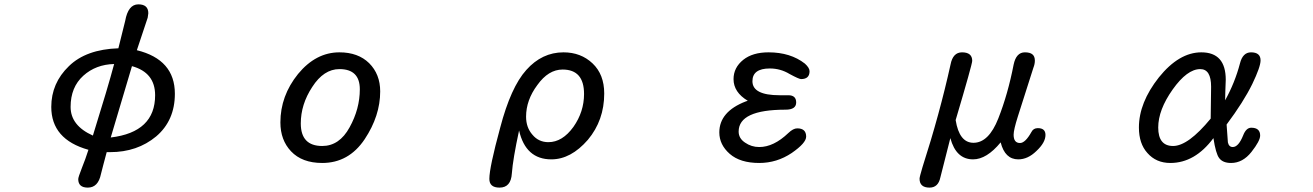

<svg xmlns="http://www.w3.org/2000/svg" viewBox="-20 -728 6040 883"><path d="M339.8 95.7Q339.8 86.9 356.4 44.9Q373 3.9 386.7 -39.1Q215.8 -86.9 215.8 -236.3Q215.8 -345.7 296.9 -423.8Q376 -501 524.4 -505.9L555.7 -631.8Q569.3 -708 616.2 -708Q662.1 -708 662.1 -667L659.2 -646.5L609.4 -497.1Q784.2 -454.1 784.2 -296.9Q784.2 -173.8 698.2 -100.6Q611.3 -28.3 486.3 -28.3H470.7L455.1 30.3L444.3 72.3Q431.6 134.8 383.8 134.8Q339.8 134.8 339.8 95.7ZM504.9 -433.6Q420.9 -431.6 363.3 -379.9Q304.7 -327.1 304.7 -236.3Q304.7 -150.4 407.2 -104.5Q476.6 -327.1 504.9 -433.6ZM693.4 -290Q693.4 -394.5 586.9 -423.8L489.3 -95.7Q693.4 -120.1 693.4 -290Z M1318.4 -32.2Q1269.5 -84 1269.5 -165Q1269.5 -287.1 1350.6 -387.7Q1432.6 -487.3 1541 -487.3Q1627 -487.3 1677.7 -437.5Q1728.5 -386.7 1728.5 -307.6Q1728.5 -195.3 1657.2 -87.9Q1584 21.5 1461.9 21.5Q1369.1 21.5 1318.4 -32.2ZM1587.9 -142.6Q1634.8 -227.5 1634.8 -317.4Q1634.8 -410.2 1541 -410.2Q1468.8 -410.2 1416 -328.1Q1363.3 -248 1363.3 -160.2Q1363.3 -56.6 1461.9 -56.6Q1541 -56.6 1587.9 -142.6Z M2230.5 94.7Q2230.5 42 2280.3 -140.6Q2329.1 -327.1 2400.4 -406.2Q2472.7 -487.3 2571.3 -487.3Q2651.4 -487.3 2705.1 -436.5Q2758.8 -385.7 2758.8 -297.9Q2758.8 -174.8 2683.6 -85Q2605.5 4.9 2515.6 4.9Q2397.5 4.9 2367.2 -127.9Q2338.9 2.9 2334 69.3Q2330.1 134.8 2277.3 134.8Q2230.5 134.8 2230.5 94.7ZM2617.2 -144.5Q2666 -213.9 2666 -295.9Q2666 -408.2 2567.4 -408.2Q2502 -408.2 2451.2 -336.9Q2399.4 -267.6 2399.4 -191.4Q2399.4 -141.6 2428.7 -108.4Q2457 -74.2 2502 -74.2Q2566.4 -74.2 2617.2 -144.5Z M3335.9 -20.5Q3288.1 -62.5 3288.1 -119.1Q3288.1 -214.8 3410.2 -261.7L3418.9 -264.6Q3353.5 -303.7 3353.5 -364.3Q3353.5 -417 3398.4 -453.1Q3441.4 -487.3 3514.6 -487.3Q3615.2 -487.3 3681.6 -435.5Q3703.1 -416 3703.1 -400.4Q3703.1 -364.3 3664.1 -364.3Q3654.3 -364.3 3611.3 -387.7Q3569.3 -413.1 3520.5 -413.1Q3440.4 -413.1 3440.4 -354.5Q3440.4 -290 3565.4 -290H3605.5Q3641.6 -290 3641.6 -256.8Q3641.6 -223.6 3592.8 -223.6Q3377 -223.6 3377 -123Q3377 -91.8 3406.2 -72.3Q3435.5 -51.8 3471.7 -51.8Q3538.1 -51.8 3605.5 -116.2Q3627.9 -137.7 3646.5 -137.7Q3687.5 -137.7 3687.5 -99.6Q3687.5 -70.3 3621.1 -24.4Q3552.7 21.5 3471.7 21.5Q3383.8 21.5 3335.9 -20.5Z M4209 93.8Q4209 85.9 4222.7 40Q4301.8 -206.1 4351.6 -431.6Q4362.3 -487.3 4404.3 -487.3Q4451.2 -487.3 4451.2 -448.2Q4451.2 -432.6 4375 -175.8Q4391.6 -71.3 4457 -71.3Q4527.3 -71.3 4571.3 -183.6Q4615.2 -294.9 4641.6 -430.7Q4653.3 -487.3 4693.4 -487.3Q4716.8 -487.3 4728 -478Q4739.3 -468.8 4739.3 -449.2Q4739.3 -433.6 4732.4 -416L4661.1 -192.4Q4641.6 -130.9 4641.6 -108.4Q4641.6 -70.3 4670.9 -70.3Q4695.3 -70.3 4723.6 -121.1Q4732.4 -138.7 4752.9 -138.7Q4788.1 -138.7 4788.1 -107.4Q4788.1 -72.3 4746.1 -33.2Q4707 4.9 4663.1 4.9Q4601.6 4.9 4582 -73.2Q4517.6 4.9 4455.1 4.9Q4377 4.9 4350.6 -92.8L4304.7 87.9Q4294.9 134.8 4254.9 134.8Q4209 134.8 4209 93.8Z M5256.8 -24.4Q5217.8 -67.4 5217.8 -141.6Q5217.8 -255.9 5309.6 -372.1Q5402.3 -487.3 5504.9 -487.3Q5617.2 -487.3 5617.2 -361.3L5615.2 -306.6L5614.3 -266.6Q5659.2 -347.7 5682.6 -436.5Q5695.3 -487.3 5733.4 -487.3Q5777.3 -487.3 5777.3 -450.2Q5777.3 -420.9 5739.3 -341.8Q5699.2 -259.8 5621.1 -155.3L5627 -73.2Q5631.8 -51.8 5649.4 -51.8Q5675.8 -51.8 5697.3 -105.5Q5710.9 -140.6 5734.4 -140.6Q5775.4 -140.6 5775.4 -104.5Q5775.4 -80.1 5735.4 -29.3Q5695.3 21.5 5641.6 21.5Q5603.5 21.5 5586.9 -1Q5571.3 -21.5 5560.5 -92.8Q5475.6 21.5 5362.3 21.5Q5296.9 21.5 5256.8 -24.4ZM5547.9 -182.6 5549.8 -329.1Q5549.8 -410.2 5500 -410.2Q5439.5 -410.2 5373 -316.4Q5306.6 -222.7 5306.6 -141.6Q5306.6 -56.6 5375 -56.6Q5444.3 -56.6 5547.9 -182.6Z"/></svg>

Font: KTXP_ComRound
Style: Medium
Weight: 500
Version: Version 1.01;May 16, 2022;FontCreator 13.0.0.2683 64-bit